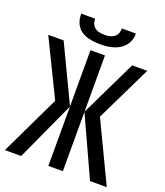

<svg xmlns="http://www.w3.org/2000/svg" viewBox="-150 -898 853 995"><g transform="rotate(20 276.0 -400.0)"><path d="M314.9 -328.1 464.8 -638.2H547.9L398.9 -331.1L557.1 0H464.8L314.9 -327.1V0H234.9V-327.1L85 0H-4.9L152.8 -329.1L2 -638.2H86.9L234.9 -328.1V-638.2H314.9ZM426.8 -799.8Q426.8 -771.5 415.5 -749.8Q404.3 -728 384 -713.4Q363.8 -698.7 335.7 -691.4Q307.6 -684.1 273.9 -684.1Q195.8 -684.1 160.4 -713.6Q125 -743.2 125 -799.8H202.1Q202.1 -786.1 205.8 -774.7Q209.5 -763.2 218 -755.1Q226.6 -747.1 240.5 -742.4Q254.4 -737.8 274.9 -737.8Q295.9 -737.8 310.1 -742.4Q324.2 -747.1 333 -755.1Q341.8 -763.2 345.5 -774.7Q349.1 -786.1 349.1 -799.8ZM0 -638.2Z"/></g></svg>

Font: Code New Roman
Style: Regular
Weight: 400
Monospace: yes
Designer: Sam Radian
Foundry: Code New Roman
Version: Version 2.00 November 29, 2014